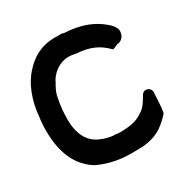

<svg xmlns="http://www.w3.org/2000/svg" viewBox="-144 -737 810 842"><g transform="rotate(-30 260.5 -316.0)"><path d="M14 -356C-1 -249 16 -145 72 -86C88 -69 105 -53 129 -43C174 -23 226 -12 284 -12C304 -12 322 -13 339 -13H340C425 -19 461 -60 491 -90V-91L494 -94C500 -123 500 -159 502 -189C509 -218 469 -237 454 -206C443 -188 430 -163 407 -148H406C375 -124 340 -117 284 -117C278 -117 270 -118 265 -119H263C238 -119 211 -127 192 -136C141 -157 115 -208 115 -279C115 -314 118 -349 125 -382L128 -397C133 -416 143 -434 152 -449V-450C169 -485 210 -517 254 -517C269 -517 281 -515 294 -512H296C361 -508 403 -486 436 -453L443 -447C451 -450 464 -455 469 -458C489 -457 512 -478 508 -509V-511L507 -512C499 -535 481 -548 462 -563C418 -595 365 -613 292 -617C289 -618 283 -619 280 -620H246C173 -620 125 -587 91 -549C47 -503 20 -429 14 -356Z"/></g></svg>

Font: SolarCharger
Style: 950
Weight: 900
Designer: Mew Too
Foundry: Cannot Into Space Fonts/KineticPlasma Fonts
Version: Version 1.100